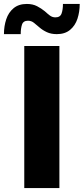

<svg xmlns="http://www.w3.org/2000/svg" viewBox="-47 -953 424 973"><path d="M76 -720H254V0H76ZM-27 -780Q-27 -820 -15.5 -855Q-4 -890 22 -911.5Q48 -933 89 -933Q119 -933 141 -921.5Q163 -910 180 -896Q193 -884 205.5 -874.5Q218 -865 234 -865Q258 -865 265 -884.5Q272 -904 272 -933H357Q357 -893 345.5 -858Q334 -823 308 -801.5Q282 -780 241 -780Q212 -780 190.5 -790Q169 -800 153 -814Q139 -826 125.5 -837Q112 -848 95 -848Q71 -848 64.5 -828.5Q58 -809 58 -780Z"/></svg>

Font: Kufam
Style: Bold
Weight: 700
Designer: Wael Morcos, Artur Schmal
Foundry: Original Type
Version: Version 1.300; ttfautohint (v1.8.3)